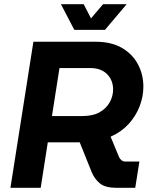

<svg xmlns="http://www.w3.org/2000/svg" viewBox="-20 -900 723 920"><path d="M30 0 140 -700H437Q514 -700 565 -670Q616 -640 641.5 -591Q667 -542 667 -485Q667 -437 649 -390.5Q631 -344 596.5 -306Q562 -268 510 -245L551 -146Q555 -138 562.5 -132Q570 -126 580 -126H648L628 0H538Q485 0 459 -21Q433 -42 419 -76L362 -218Q357 -218 351.5 -218Q346 -218 341 -218H209L175 0ZM229 -344H376Q425 -344 457 -362Q489 -380 505.5 -409.5Q522 -439 522 -472Q522 -500 509.5 -523Q497 -546 473 -560Q449 -574 412 -574H265ZM336 -757 272 -880H381L416 -812L474 -880H587L483 -757Z"/></svg>

Font: MuseoModerno Thin SemiBold
Style: Italic
Weight: 600
Italic angle: -9°
Version: Version 1.003